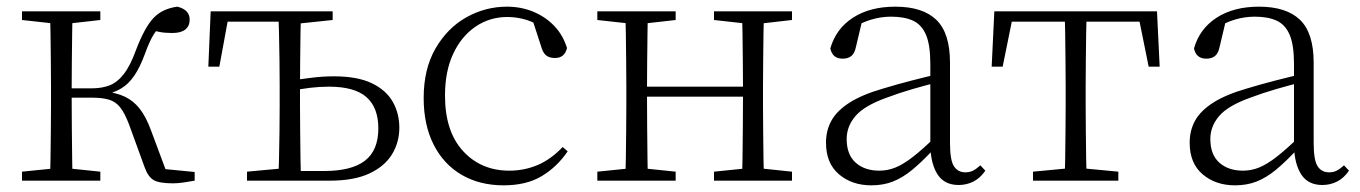

<svg xmlns="http://www.w3.org/2000/svg" viewBox="-20 -542 4080 576"><path d="M46 0V-27L155 -38H175L281 -27V0ZM46 -482V-508H281V-482L175 -470H155ZM130 0Q131 -24 131.5 -64.5Q132 -105 132.5 -148.5Q133 -192 133 -226V-283Q133 -316 132.5 -359.5Q132 -403 131.5 -443.5Q131 -484 130 -508H198Q197 -484 196.5 -443Q196 -402 195.5 -356.5Q195 -311 195 -273V-254Q195 -206 195.5 -156.5Q196 -107 196.5 -65.5Q197 -24 198 0ZM414 -40 367 -169Q354 -203 340.5 -220Q327 -237 307 -243Q287 -249 256 -249H163V-277H255Q286 -277 309 -286Q332 -295 351.5 -320Q371 -345 388 -392Q414 -460 440.5 -488Q467 -516 512 -522Q549 -513 549 -483Q549 -464 536 -453.5Q523 -443 497 -443Q475 -443 459.5 -446Q444 -449 429 -453L474 -479Q455 -460 442 -440Q429 -420 415 -381Q400 -340 382.5 -314.5Q365 -289 342.5 -276Q320 -263 291 -257V-268Q329 -264 354.5 -252Q380 -240 399 -216Q418 -192 433 -151L484 -14L442 -38L564 -26V0Q548 3 530.5 5.5Q513 8 499 8Q457 8 440.5 -2Q424 -12 414 -40Z M850 0V-29H952Q1035 -29 1075 -60Q1115 -91 1115 -157Q1115 -219 1079.5 -250.5Q1044 -282 967 -282Q938 -282 909.5 -278.5Q881 -275 852 -269V-300Q884 -305 916.5 -309Q949 -313 982 -313Q1052 -313 1095 -292.5Q1138 -272 1158 -237Q1178 -202 1178 -159Q1178 -115 1156 -79Q1134 -43 1088 -21.5Q1042 0 969 0ZM815 0Q816 -24 817 -64.5Q818 -105 818.5 -148.5Q819 -192 819 -226V-283Q819 -316 818.5 -359.5Q818 -403 817 -443.5Q816 -484 815 -508H883Q882 -484 881.5 -443.5Q881 -403 880.5 -359.5Q880 -316 880 -283V-226Q880 -192 880.5 -148.5Q881 -105 881.5 -64.5Q882 -24 883 0ZM605 -342 612 -508H850V-477H637L668 -505L638 -342ZM721 0V-27L840 -38H850V0ZM850 -470V-508H978V-482L864 -470Z M1491 14Q1419 14 1365 -17.5Q1311 -49 1281 -108Q1251 -167 1251 -248Q1251 -335 1286.5 -396.5Q1322 -458 1379 -490Q1436 -522 1501 -522Q1543 -522 1579.5 -507Q1616 -492 1642.5 -464.5Q1669 -437 1681 -398Q1674 -368 1645 -368Q1627 -368 1617.5 -376.5Q1608 -385 1603 -404L1575 -490L1618 -452Q1587 -474 1559 -482.5Q1531 -491 1502 -491Q1449 -491 1406.5 -462Q1364 -433 1339.5 -380.5Q1315 -328 1315 -255Q1315 -148 1369 -89Q1423 -30 1508 -30Q1553 -30 1593 -47Q1633 -64 1668 -101L1683 -88Q1651 -41 1605 -13.5Q1559 14 1491 14Z M1856 0Q1857 -24 1857.5 -64.5Q1858 -105 1858.5 -148.5Q1859 -192 1859 -226V-283Q1859 -316 1858.5 -359.5Q1858 -403 1857.5 -443.5Q1857 -484 1856 -508H1924Q1923 -484 1922.5 -443Q1922 -402 1921.5 -357Q1921 -312 1921 -275V-256Q1921 -207 1921.5 -157Q1922 -107 1922.5 -65.5Q1923 -24 1924 0ZM2205 0Q2207 -24 2207.5 -65.5Q2208 -107 2208.5 -157Q2209 -207 2209 -256V-275Q2209 -312 2208.5 -357Q2208 -402 2207.5 -443Q2207 -484 2205 -508H2272Q2271 -484 2270.5 -443.5Q2270 -403 2269.5 -359.5Q2269 -316 2269 -283V-226Q2269 -192 2269.5 -148.5Q2270 -105 2270.5 -64.5Q2271 -24 2272 0ZM1772 0V-27L1881 -38H1901L2007 -27V0ZM1772 -482V-508H2007V-482L1901 -470H1881ZM2122 0V-27L2230 -38H2251L2356 -27V0ZM2122 -482V-508H2356V-482L2251 -470H2230ZM1889 -252V-282H2239V-252Z M2594 14Q2536 14 2497 -19Q2458 -52 2458 -114Q2458 -151 2474.5 -180.5Q2491 -210 2528.5 -234Q2566 -258 2628 -276Q2671 -289 2715.5 -300.5Q2760 -312 2800 -321V-297Q2760 -287 2718.5 -275Q2677 -263 2640 -249Q2573 -225 2546.5 -194Q2520 -163 2520 -125Q2520 -78 2547 -54Q2574 -30 2618 -30Q2643 -30 2666.5 -39.5Q2690 -49 2719.5 -72Q2749 -95 2789 -134L2795 -89H2776Q2744 -55 2716 -32Q2688 -9 2659 2.5Q2630 14 2594 14ZM2856 13Q2814 13 2793.5 -17.5Q2773 -48 2771 -102V-106V-350Q2771 -407 2758 -437.5Q2745 -468 2719 -480Q2693 -492 2653 -492Q2623 -492 2593 -483Q2563 -474 2531 -454L2567 -482L2548 -402Q2544 -382 2534 -374Q2524 -366 2508 -366Q2477 -366 2471 -397Q2488 -456 2539 -489Q2590 -522 2666 -522Q2748 -522 2789 -482.5Q2830 -443 2830 -354V-113Q2830 -61 2842 -43Q2854 -25 2876 -25Q2889 -25 2899 -30Q2909 -35 2921 -46L2936 -30Q2921 -8 2900.5 2.5Q2880 13 2856 13Z M2955 -342 2963 -508H3451L3459 -342H3426L3393 -505L3426 -477H2988L3021 -505L2988 -342ZM3079 0V-27L3195 -38H3219L3335 -27V0ZM3174 0Q3175 -24 3175.5 -64.5Q3176 -105 3176.5 -148.5Q3177 -192 3177 -226V-283Q3177 -316 3176.5 -359.5Q3176 -403 3175.5 -443.5Q3175 -484 3174 -508H3240Q3239 -484 3238.5 -443.5Q3238 -403 3237.5 -359.5Q3237 -316 3237 -283V-226Q3237 -192 3237.5 -148.5Q3238 -105 3238.5 -64.5Q3239 -24 3240 0Z M3685 14Q3627 14 3588 -19Q3549 -52 3549 -114Q3549 -151 3565.5 -180.5Q3582 -210 3619.5 -234Q3657 -258 3719 -276Q3762 -289 3806.5 -300.5Q3851 -312 3891 -321V-297Q3851 -287 3809.5 -275Q3768 -263 3731 -249Q3664 -225 3637.5 -194Q3611 -163 3611 -125Q3611 -78 3638 -54Q3665 -30 3709 -30Q3734 -30 3757.5 -39.5Q3781 -49 3810.5 -72Q3840 -95 3880 -134L3886 -89H3867Q3835 -55 3807 -32Q3779 -9 3750 2.5Q3721 14 3685 14ZM3947 13Q3905 13 3884.5 -17.5Q3864 -48 3862 -102V-106V-350Q3862 -407 3849 -437.5Q3836 -468 3810 -480Q3784 -492 3744 -492Q3714 -492 3684 -483Q3654 -474 3622 -454L3658 -482L3639 -402Q3635 -382 3625 -374Q3615 -366 3599 -366Q3568 -366 3562 -397Q3579 -456 3630 -489Q3681 -522 3757 -522Q3839 -522 3880 -482.5Q3921 -443 3921 -354V-113Q3921 -61 3933 -43Q3945 -25 3967 -25Q3980 -25 3990 -30Q4000 -35 4012 -46L4027 -30Q4012 -8 3991.5 2.5Q3971 13 3947 13Z"/></svg>

Font: Noto Serif TC
Style: Regular
Weight: 200
Designer: Ryoko NISHIZUKA 西塚涼子 (kana & ideographs); Frank Grießhammer (Latin, Greek & Cyrillic); Wenlong ZHANG 张文龙 (bopomofo); San
Foundry: Adobe
Version: Version 2.001;hotconv 1.1.0;makeotfexe 2.6.0